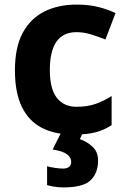

<svg xmlns="http://www.w3.org/2000/svg" viewBox="-20 -576 554 836"><path d="M300 10Q219 10 162 -19.5Q105 -49 75 -111Q45 -173 45 -270Q45 -370 79 -433Q113 -496 173.5 -526Q234 -556 313 -556Q369 -556 410.5 -545Q452 -534 483 -519L439 -404Q404 -418 373.5 -427Q343 -436 313 -436Q197 -436 197 -271Q197 -189 227.5 -150Q258 -111 313 -111Q360 -111 396 -123.5Q432 -136 466 -158V-31Q432 -9 394.5 0.5Q357 10 300 10ZM407 122Q407 178 374.5 209Q342 240 256 240Q234 240 216.5 237Q199 234 185 230V148Q199 152 219.5 155Q240 158 255 158Q269 158 279.5 151.5Q290 145 290 128Q290 110 272 96Q254 82 209 75L247 0H341L328 30Q358 40 382.5 62.5Q407 85 407 122Z"/></svg>

Font: Noto Sans Lisu
Style: Regular
Weight: 400
Designer: Monotype Design Team. David Williams.
Foundry: Monotype Imaging Inc.
Version: Version 2.102